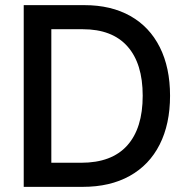

<svg xmlns="http://www.w3.org/2000/svg" viewBox="-20 -727 730 747"><path d="M72.3 0V-707H308.6Q412.1 -707 487.1 -664.8Q562 -622.6 601.8 -543.2Q641.6 -463.9 641.6 -354.5Q641.6 -244.6 601.3 -164.8Q561 -85 484.6 -42.5Q408.2 0 301.8 0ZM295.9 -93.8Q414.6 -93.8 474.9 -160.9Q535.2 -228 535.2 -354.5Q535.2 -480 475.8 -546.6Q416.5 -613.3 301.8 -613.3H179.7V-93.8Z"/></svg>

Font: Pretendard GOV Medium
Style: Regular
Weight: 500
Designer: Base glyphs from Inter by Rasmus Andersson; Hangeul glyphs from Noto Sans CJK(Source Han Sans) by Jang Soo-young and Kan
Foundry: Kil Hyung-jin
Version: Version 1.309